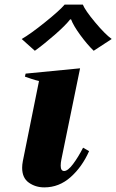

<svg xmlns="http://www.w3.org/2000/svg" viewBox="-20 -802 504 832"><path d="M74 -633Q111 -654 174.5 -705Q238 -756 260 -782H339Q349 -757 392 -705.5Q435 -654 464 -633L386 -582Q358 -609 328 -650Q298 -691 288 -718H284Q264 -692 217 -651Q170 -610 131 -582ZM76 -75Q76 -88 79 -104L149 -451Q135 -454 115.5 -460.5Q96 -467 88 -470L91 -483L327 -506L246 -111Q243 -96 243 -84Q243 -61 258 -61Q274 -61 296.5 -91Q319 -121 340 -162L366 -147Q336 -79 286 -34.5Q236 10 172 10Q134 10 105 -10.5Q76 -31 76 -75Z"/></svg>

Font: Trirong ExtraBold
Style: Italic
Weight: 800
Italic angle: -12°
Designer: Katatrad Team
Foundry: CadsonDemak
Version: Version 1.001